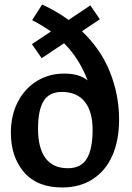

<svg xmlns="http://www.w3.org/2000/svg" viewBox="-20 -818 582 848"><path d="M506 -290Q506 -199 476.5 -131.5Q447 -64 390 -27Q333 10 255 10Q144 10 86 -57.5Q28 -125 28 -232Q28 -309 59 -368.5Q90 -428 143.5 -460.5Q197 -493 263 -493Q298 -493 323 -485.5Q348 -478 367 -463Q330 -560 263 -627L164 -561L121 -623L205 -679Q163 -708 122 -729L166 -798Q226 -771 283 -730L379 -794L421 -733L342 -680Q426 -600 466 -499Q506 -398 506 -290ZM389 -245Q389 -325 354.5 -368.5Q320 -412 253 -412Q198 -412 173 -372.5Q148 -333 148 -249Q148 -164 181 -119.5Q214 -75 280 -75Q338 -75 363.5 -117.5Q389 -160 389 -245Z"/></svg>

Font: Enriqueta SemiBold
Style: Regular
Weight: 600
Designer: Viviana Monsalve, Gustavo Ibarra
Foundry: 72Puntos
Version: Version 2.000